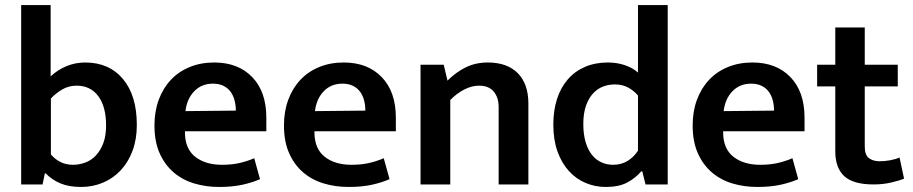

<svg xmlns="http://www.w3.org/2000/svg" viewBox="-20 -732 3624 762"><path d="M523 -236Q523 -179 506 -133.5Q489 -88 459 -56Q429 -24 388.5 -7Q348 10 302 10Q255 10 221.5 -3.5Q188 -17 161 -44H158L149 0H64V-712H181V-429Q209 -455 244 -469.5Q279 -484 318 -484Q413 -484 468 -418.5Q523 -353 523 -236ZM401 -234Q401 -309 370 -350.5Q339 -392 284 -392Q253 -392 227 -377Q201 -362 182 -341V-119Q198 -100 220 -89Q242 -78 270 -78Q295 -78 319 -87Q343 -96 361 -115.5Q379 -135 390 -164Q401 -193 401 -234Z M1037 -211H714V-207Q714 -142 754.5 -110Q795 -78 861 -78Q900 -78 930.5 -85Q961 -92 989 -104L1012 -21Q983 -8 943 1Q903 10 850 10Q797 10 750.5 -4Q704 -18 669 -48Q634 -78 613.5 -124Q593 -170 593 -234Q593 -290 610 -336Q627 -382 658 -415Q689 -448 733 -466Q777 -484 830 -484Q925 -484 981 -426Q1037 -368 1037 -265ZM916 -293Q916 -314 911 -333.5Q906 -353 895 -368Q884 -383 866.5 -391.5Q849 -400 825 -400Q780 -400 751 -370Q722 -340 716 -291Z M1551 -211H1228V-207Q1228 -142 1268.5 -110Q1309 -78 1375 -78Q1414 -78 1444.5 -85Q1475 -92 1503 -104L1526 -21Q1497 -8 1457 1Q1417 10 1364 10Q1311 10 1264.5 -4Q1218 -18 1183 -48Q1148 -78 1127.5 -124Q1107 -170 1107 -234Q1107 -290 1124 -336Q1141 -382 1172 -415Q1203 -448 1247 -466Q1291 -484 1344 -484Q1439 -484 1495 -426Q1551 -368 1551 -265ZM1430 -293Q1430 -314 1425 -333.5Q1420 -353 1409 -368Q1398 -383 1380.5 -391.5Q1363 -400 1339 -400Q1294 -400 1265 -370Q1236 -340 1230 -291Z M1767 0H1649V-475H1741L1756 -412Q1790 -446 1829 -465Q1868 -484 1916 -484Q1993 -484 2035 -441.5Q2077 -399 2077 -321V0H1959V-307Q1959 -345 1939.5 -368.5Q1920 -392 1881 -392Q1852 -392 1822 -376.5Q1792 -361 1767 -335Z M2512 -712H2630V0H2542L2529 -52H2525Q2502 -25 2469 -7.5Q2436 10 2384 10Q2342 10 2304 -6Q2266 -22 2237.5 -53.5Q2209 -85 2192.5 -131Q2176 -177 2176 -237Q2176 -293 2190.5 -338.5Q2205 -384 2233 -416.5Q2261 -449 2301.5 -466.5Q2342 -484 2393 -484Q2428 -484 2459.5 -473.5Q2491 -463 2512 -444ZM2512 -353Q2495 -373 2472 -385Q2449 -397 2421 -397Q2396 -397 2373.5 -388.5Q2351 -380 2333.5 -361Q2316 -342 2305.5 -312Q2295 -282 2295 -240Q2295 -198 2304.5 -167Q2314 -136 2330 -116.5Q2346 -97 2367.5 -87.5Q2389 -78 2413 -78Q2446 -78 2471 -93.5Q2496 -109 2512 -134Z M3173 -211H2850V-207Q2850 -142 2890.5 -110Q2931 -78 2997 -78Q3036 -78 3066.5 -85Q3097 -92 3125 -104L3148 -21Q3119 -8 3079 1Q3039 10 2986 10Q2933 10 2886.5 -4Q2840 -18 2805 -48Q2770 -78 2749.5 -124Q2729 -170 2729 -234Q2729 -290 2746 -336Q2763 -382 2794 -415Q2825 -448 2869 -466Q2913 -484 2966 -484Q3061 -484 3117 -426Q3173 -368 3173 -265ZM3052 -293Q3052 -314 3047 -333.5Q3042 -353 3031 -368Q3020 -383 3002.5 -391.5Q2985 -400 2961 -400Q2916 -400 2887 -370Q2858 -340 2852 -291Z M3543 -389H3412V-151Q3412 -117 3428.5 -104.5Q3445 -92 3471 -92Q3491 -92 3513 -96Q3535 -100 3550 -107L3568 -23Q3549 -15 3516.5 -7.5Q3484 0 3447 0Q3366 0 3330.5 -33Q3295 -66 3295 -132V-389H3223V-475H3295V-623H3412V-475H3543Z"/></svg>

Font: Ek Mukta SemiBold
Style: Regular
Weight: 600
Designer: Girish Dalvi and Yashodeep Gholap
Foundry: Ek Type
Version: Version 2.538;PS 1.002;hotconv 16.6.51;makeotf.lib2.5.65220;